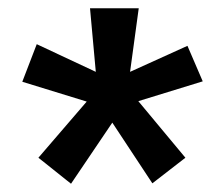

<svg xmlns="http://www.w3.org/2000/svg" viewBox="-20 -545 540 465"><path d="M212 -371 69 -438 34 -347 190 -299 73 -163 152 -100 252 -248 349 -101 429 -163 315 -300 471 -348 434 -434 295 -371 316 -525H198Z"/></svg>

Font: Inconsolata
Style: Bold
Weight: 700
Monospace: yes
Designer: Raph Levien, Kirill Tkachev(cyreal.org)
Foundry: Raph Levien, Kirill Tkachev(cyreal.org)
Version: Version 1.014